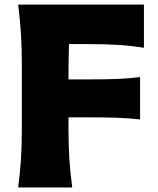

<svg xmlns="http://www.w3.org/2000/svg" viewBox="-20 -830 700 850"><path d="M60.5 0Q68.8 -64.9 72.8 -125.7Q76.7 -186.5 76.7 -263.2V-538.6Q76.7 -617.7 72.8 -680.4Q68.8 -743.2 60.5 -809.6H617.2V-618.7Q565.9 -627 507.8 -630.9Q449.7 -634.8 370.6 -634.8H285.6Q284.7 -604 283.9 -572.3Q283.2 -540.5 283.2 -504.9V-478.5H372.6Q445.8 -478.5 498.3 -480.5Q550.8 -482.4 600.1 -488.8V-301.3Q548.3 -307.1 495.6 -308.8Q442.9 -310.5 372.1 -310.5H283.2V-263.2Q283.2 -186.5 287.1 -125.7Q291 -64.9 299.8 0Z"/></svg>

Font: Pinar-DS3-FD ExtraBold
Style: Regular
Weight: 800
Designer: Amin Abedi
Version: Version 3.000